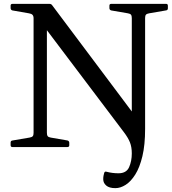

<svg xmlns="http://www.w3.org/2000/svg" viewBox="-20 -762 890 995"><path d="M622 -77 166 -681 223 -717V-74Q223 -62 227 -56.5Q231 -51 243 -49L330 -34Q339 -31 339 -22V-9Q339 0 329 0H44Q35 0 35 -10V-23Q35 -33 45 -34L133 -49Q145 -51 149.5 -56Q154 -61 154 -73V-667Q154 -679 148.5 -685Q143 -691 130 -693L44 -708Q35 -711 35 -720V-733Q35 -742 45 -742H236Q246 -742 251 -734L712 -119L663 -93V-668Q663 -680 659 -685.5Q655 -691 643 -693L556 -708Q547 -711 547 -720V-733Q547 -742 557 -742H841Q850 -742 850 -732V-719Q850 -709 840 -708L753 -693Q741 -691 736.5 -686Q732 -681 732 -669V-94Q732 -11 718 47.5Q704 106 681 142.5Q658 179 631 196Q604 213 578 213Q546 213 530.5 199.5Q515 186 515 167Q515 156 516.5 148.5Q518 141 520 134Q523 125 532 128Q547 132 562.5 134Q578 136 594 136Q635 136 649 104.5Q663 73 663 33Q663 0 653.5 -24Q644 -48 622 -77Z"/></svg>

Font: Hahmlet
Style: Regular
Weight: 400
Designer: Minjoo Ham & Mark Frömberg
Foundry: hypertype
Version: Version 1.002